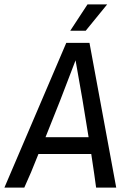

<svg xmlns="http://www.w3.org/2000/svg" viewBox="-43 -849 595 869"><path d="M483 0H392Q386 -47 370 -152H131Q97 -65 67 0H-23L257 -655H362ZM163 -228H358Q332 -394 299 -576Q227 -385 163 -228ZM345 -710H275L353 -829H442Z"/></svg>

Font: Ropa Sans
Style: Italic
Weight: 400
Version: Version 1.100